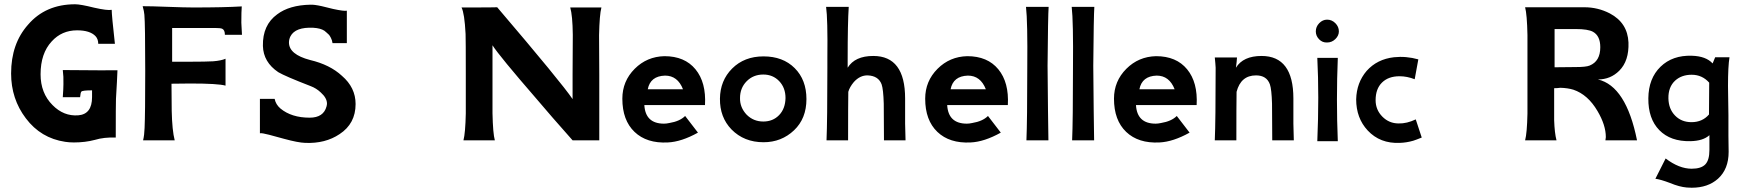

<svg xmlns="http://www.w3.org/2000/svg" viewBox="-20 -657 8150 899"><path d="M530 -328Q530 -322 527.5 -273Q525 -224 523 -194Q522 -168 522 -13Q467 -15 424 -2Q379 10 326 10Q304 10 285 7Q171 -10 101 -103Q32 -194 32 -313Q32 -452 111 -541Q193 -637 332 -637Q357 -637 421 -621Q483 -607 503 -611Q503 -586 518 -452H440Q440 -474 427 -488Q401 -515 341 -515Q269 -515 222 -463Q170 -407 170 -309Q170 -221 226 -165Q278 -112 346 -117Q411 -122 411 -202V-234Q366 -234 361 -228Q357 -224 355 -202H274Q277 -244 277 -263Q278 -299 274 -329Q493 -327 530 -328Z M1113 -494H1033Q1033 -516 1021 -522Q1014 -526 987 -526H786V-368H870Q944 -368 978 -370Q1016 -373 1036 -382V-256Q1002 -266 871 -266Q824 -266 783 -265Q783 -197 784 -138Q786 -46 798 0H650Q656 -25 657 -58Q660 -124 660 -324Q660 -544 656 -588Q655 -603 648 -628Q688 -628 766 -625Q846 -622 885 -622Q1029 -622 1112 -627Q1110 -605 1110 -551Q1110 -544 1111.5 -522Q1113 -500 1113 -494Z M1409 12Q1376 11 1310 -7Q1282 -15 1240 -26Q1206 -35 1197 -33V-194H1266Q1271 -168 1293 -149Q1345 -106 1430 -106Q1495 -106 1509 -159Q1511 -167 1511 -172Q1511 -198 1482 -224Q1461 -244 1434 -254Q1315 -300 1283 -319Q1213 -366 1211 -442Q1209 -540 1278 -590Q1335 -633 1433 -635Q1451 -636 1487 -628Q1499 -625 1540 -615Q1591 -604 1604 -607V-455H1537Q1535 -469 1529.5 -479.5Q1524 -490 1520.5 -494Q1517 -498 1508.5 -505Q1500 -512 1499 -513Q1481 -525 1447 -527Q1363 -531 1340 -487Q1333 -473 1333 -458Q1333 -402 1432 -376Q1525 -354 1581 -302Q1645 -247 1645 -170Q1645 -78 1570 -29Q1503 16 1409 12Z M2650 -622H2796Q2787 -588 2785 -492L2786 -306V0H2661Q2557 -117 2493 -193Q2317 -396 2286 -445V-306V-127Q2288 -32 2297 0H2150Q2159 -34 2161 -126V-308Q2161 -473 2160 -498Q2155 -595 2141 -622Q2308 -622 2308 -623Q2609 -270 2661 -193V-310L2662 -494Q2661 -584 2650 -622Z M3281 -165H2997Q3002 -78 3089 -78Q3100 -78 3114 -81Q3163 -89 3188 -114L3248 -36Q3171 7 3107 10Q3008 15 2951 -39.5Q2894 -94 2894 -195Q2894 -277 2952 -335Q3009 -392 3091 -394Q3186 -394 3236.5 -332.5Q3287 -271 3281 -165ZM3013 -239H3178Q3153 -303 3094 -303Q3025 -301 3013 -239Z M3756 -193Q3756 -102 3698 -47Q3639 9 3555 9Q3464 9 3405 -51Q3350 -108 3351 -195Q3352 -280 3408 -336Q3465 -393 3555 -393Q3646 -393 3701 -338Q3756 -283 3756 -193ZM3658 -198Q3658 -246 3628.5 -277Q3599 -308 3554 -308Q3507 -308 3476 -276.5Q3445 -245 3445 -198Q3444 -154 3476 -120Q3508 -88 3554 -88Q3599 -88 3628 -118Q3657 -148 3658 -198Z M4220 0H4119L4118 -172Q4116 -239 4108 -262Q4093 -302 4043 -304Q4007 -305 3978 -273Q3958 -249 3952 -227Q3951 -167 3951 0H3850Q3854 -92 3854 -340V-387Q3856 -569 3848 -625H3954Q3949 -550 3949 -379V-340Q3983 -395 4069 -395Q4218 -395 4218 -196V-78Z M4699 -165H4415Q4420 -78 4507 -78Q4518 -78 4532 -81Q4581 -89 4606 -114L4666 -36Q4589 7 4525 10Q4426 15 4369 -39.5Q4312 -94 4312 -195Q4312 -277 4370 -335Q4427 -392 4509 -394Q4604 -394 4654.5 -332.5Q4705 -271 4699 -165ZM4431 -239H4596Q4571 -303 4512 -303Q4443 -301 4431 -239Z M4784 -625H4890Q4887 -585 4885 -349Q4885 -339 4887 -141L4889 0H4786Q4790 -92 4790 -340Q4792 -556 4784 -625Z M4998 -625H5104Q5101 -585 5099 -349Q5099 -339 5101 -141L5103 0H5000Q5004 -92 5004 -340Q5006 -556 4998 -625Z M5583 -165H5299Q5304 -78 5391 -78Q5402 -78 5416 -81Q5465 -89 5490 -114L5550 -36Q5473 7 5409 10Q5310 15 5253 -39.5Q5196 -94 5196 -195Q5196 -277 5254 -335Q5311 -392 5393 -394Q5488 -394 5538.5 -332.5Q5589 -271 5583 -165ZM5315 -239H5480Q5455 -303 5396 -303Q5327 -301 5315 -239Z M6038 0H5937L5936 -172Q5934 -239 5926 -262Q5911 -304 5861 -304Q5790 -304 5770 -227Q5769 -167 5769 0H5668Q5672 -92 5672 -340Q5672 -345 5670.5 -361.5Q5669 -378 5668 -388H5772Q5771 -369 5767 -340Q5801 -395 5887 -395Q6036 -395 6036 -196V-78Z M6249 -510Q6249 -490 6232.5 -474Q6216 -458 6194 -458Q6172 -457 6156.5 -473Q6141 -489 6141 -510Q6141 -532 6157 -548.5Q6173 -565 6194 -565Q6216 -565 6232.5 -548.5Q6249 -532 6249 -510ZM6244 4H6148Q6157 -208 6148 -386H6244Q6236 -190 6244 4Z M6609 -98 6637 -13Q6610 -2 6597 2Q6566 11 6534 12Q6442 16 6384 -46Q6330 -104 6330 -192Q6332 -270 6379 -325Q6428 -380 6507 -389Q6564 -395 6621 -379L6604 -286Q6568 -300 6533 -300Q6481 -300 6451 -270.5Q6421 -241 6421 -188Q6421 -143 6452.5 -111Q6484 -79 6529 -79Q6567 -78 6609 -98Z M7645 0H7497Q7499 -10 7499 -15Q7499 -71 7460 -137Q7415 -214 7347 -237Q7321 -245 7286 -246Q7281 -245 7271.5 -244.5Q7262 -244 7257 -244V-94Q7259 -34 7268 0H7121Q7130 -34 7132 -125V-309V-493Q7130 -589 7121 -623H7399Q7462 -623 7518 -594Q7601 -550 7605 -458Q7608 -372 7562 -326Q7521 -285 7462 -285Q7594 -254 7645 0ZM7473 -436Q7473 -489 7439 -508Q7416 -521 7358 -521H7259V-342L7357 -343Q7406 -343 7423 -350Q7473 -370 7473 -436Z M8011 -389H8078Q8071 -347 8071 -254Q8071 -232 8072 -186Q8073 -140 8073 -118V-21Q8074 20 8074 54Q8074 135 8024 180Q7977 222 7901 222Q7886 222 7878 221Q7843 218 7800 200Q7755 183 7731 180L7779 85Q7842 133 7901 133Q7945 133 7964.5 113Q7984 93 7984 45V-24Q7954 3 7895 4Q7802 6 7749.5 -47.5Q7697 -101 7698 -197Q7699 -290 7755 -344.5Q7811 -399 7902 -396Q7968 -394 7999 -360ZM7983 -270Q7950 -307 7901 -307Q7854 -307 7824 -280Q7791 -250 7792 -196Q7793 -147 7823 -116Q7853 -85 7900 -85Q7951 -85 7982 -121Q7982 -214 7983 -270Z"/></svg>

Font: GFS Neohellenic Rg
Style: Bold
Weight: 700
Designer: Designed by Takis Katsoulidis and George D. Matthiopoulos.
Foundry: Designed by Takis Katsoulidis and George D. Matthiopoulos.
Version: Version 1.0